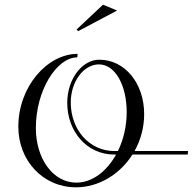

<svg xmlns="http://www.w3.org/2000/svg" viewBox="-20 -795 823 820"><path d="M307 -669 314 -662 480 -750 420 -775ZM311.4 -565C182.1 -565 58.3 -425.5 58.3 -253.5C58.3 -108.6 164 5 304.6 5C400.9 5 491.9 -50.1 545.7 -135H781.8L783.1 -150H554.7C580.5 -196.1 595.7 -250 595.7 -307.9C595.7 -438.3 514.1 -540 404.2 -540C330.2 -540 267.2 -456.7 267.2 -356C267.2 -232 352.6 -135 466.8 -135H475.8C435.6 -62.5 373.2 -15 306.3 -15C206.5 -15 133.1 -117 133.1 -248.4C133.1 -408.9 222 -550 310.1 -550ZM483.6 -150H468.1C361.8 -150 282.2 -241 282.2 -357.3C282.2 -446.2 336.7 -520 402.5 -520C471.6 -520 521.1 -431.6 521.1 -316.4C521.1 -255.3 507.1 -198 483.6 -150Z"/></svg>

Font: Galberik
Style: Regular
Weight: 400
Designer: Gluk
Foundry: Gluk
Version: Version 0.50